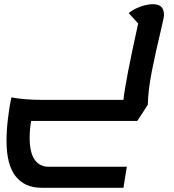

<svg xmlns="http://www.w3.org/2000/svg" viewBox="-20 -550 828 913"><path d="M11 119Q11 71 18 12.5Q25 -46 34 -87Q97 -75 185 -75H567Q576 -163 637 -438L592 -488Q616 -507 648 -518.5Q680 -530 707 -530Q734 -530 747 -517.5Q760 -505 760 -477Q760 -469 745 -406Q719 -298 701.5 -208.5Q684 -119 683 -52L633 25H128Q121 65 121 105Q121 175 144.5 209Q168 243 212 243H583L567 343H178Q98 343 54.5 288.5Q11 234 11 119Z"/></svg>

Font: Lemonada
Style: Regular
Weight: 400
Designer: Mohamed Gaber (Arabic) Eduardo Tunni (Latin)
Foundry: Kief Type Foundry
Version: Version 3.006